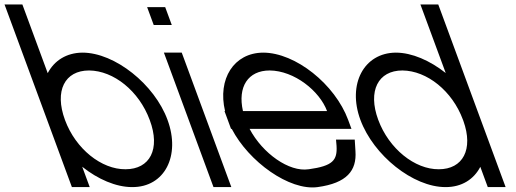

<svg xmlns="http://www.w3.org/2000/svg" viewBox="-255 -819 2315 861"><path d="M-43.6 -281 -219.9 -759 -234.7 -799H-154.7L-139.9 -759L-41 -490.9C-12 -546.8 42.7 -582.5 115 -583C260 -583 438.7 -440 496.4 -281C555.4 -121 483.7 21 337.4 20C264.6 20 183.7 -15.5 113.7 -71.2L132.6 -20L147.4 20H67.4L52.6 -20ZM36.4 -281C84.3 -151 200.2 -59 307.9 -60C416.9 -60 465.7 -150 416.4 -281C368.4 -411 254.9 -502 144.5 -503C35.5 -503 -11.9 -412 36.4 -281Z M474.3 -707H434.3L404.8 -787H444.8H445.8H485.8L515.3 -707H475.3ZM494.8 -543 480 -583H560L574.8 -543L767.6 -20L782.4 20H702.4L687.6 -20Z M834.5 -321H1211.6C1178.4 -411 1064.9 -502 954.5 -503C857.1 -503 809.9 -429.5 834.5 -321ZM784.3 -241H781.1L766.4 -281L751.6 -321H754.2C720 -464.5 793.4 -582.1 925 -583C1070 -583 1247.4 -441 1306.4 -281L1321.1 -241H1281.1H864.3C922.5 -130.8 1041.7 -46.6 1128.9 -60H1129.9C1237.3 -75 1258.1 -100 1254.2 -165L1251.8 -193H1335.8L1339 -141C1345.1 -54 1300.7 2 1169.4 20C1042.8 37.4 860.4 -94.1 784.3 -241Z M1361 -282C1302.4 -441 1376.4 -582 1520 -583C1592.6 -583 1673.7 -547.1 1743.8 -491.5L1645.1 -759L1630.3 -799H1710.3L1725.1 -759L1899.6 -285.7L1901 -282L1997.6 -20L2012.4 20H1932.4L1917.6 -20L1898.9 -70.9C1870.2 -15.1 1815.7 20.5 1742.4 20C1597.4 20 1420 -122 1361 -282ZM1441 -282C1488.9 -152 1605.2 -59 1712.9 -60C1820.6 -60 1869.1 -148.8 1822.8 -277.3L1821 -282C1773.4 -411 1659.9 -502 1549.5 -503C1440.5 -503 1393.4 -411 1441 -282Z"/></svg>

Font: Nordica Plus
Style: NordicaClassicLightOpObl
Weight: 300
Version: Version 1.01